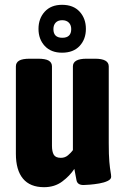

<svg xmlns="http://www.w3.org/2000/svg" viewBox="-20 -769 522 798"><path d="M163 9Q105 9 75.5 -26.5Q46 -62 46 -130V-493Q46 -509 59.5 -517Q73 -525 104 -525H138Q169 -525 182.5 -517Q196 -509 196 -493V-163Q196 -139 203.5 -126Q211 -113 233 -113Q250 -113 262.5 -123.5Q275 -134 283 -145V-493Q283 -525 340 -525H375Q432 -525 432 -493V-174Q432 -124 434.5 -96.5Q437 -69 439.5 -55.5Q442 -42 442 -34Q442 -24 427.5 -17Q413 -10 392.5 -6.5Q372 -3 353.5 -1.5Q335 0 327 0Q302 0 298 -19.5Q294 -39 289 -67Q270 -38 238.5 -14.5Q207 9 163 9ZM237.9 -550Q192 -550 166 -578Q140 -606 140 -649Q140 -692 166 -720.5Q192 -749 237.9 -749Q285 -749 311 -720.5Q337 -692 337 -649Q337 -606 311 -578Q285 -550 237.9 -550ZM239 -612Q276 -612 276 -648.1Q276 -665 266 -675Q256.1 -685 238.5 -685Q221 -685 211.5 -675Q202 -665 202 -648Q202 -612 239 -612Z"/></svg>

Font: Asap Condensed VF Beta
Style: Regular
Weight: 400
Designer: Pablo Cosgaya
Foundry: Omnibus-Type
Version: Version 1.008